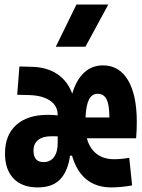

<svg xmlns="http://www.w3.org/2000/svg" viewBox="-20 -815 626 845"><path d="M146 9.8Q77.1 9.8 39.6 -29.3Q2 -68.4 2 -139.6Q2 -220.7 51.5 -265.1Q101.1 -309.6 190.9 -309.6Q213.4 -309.6 233.9 -307.1V-309.1Q233.9 -348.6 201.2 -371.6Q168.5 -394.5 109.9 -396.5L55.7 -397.9L65.4 -522.5L119.6 -521Q187 -519.5 232.4 -488.8Q277.8 -458 297.9 -402.8Q315.4 -462.9 349.9 -495.1Q384.3 -527.3 433.1 -527.3Q504.4 -527.3 543.2 -462.4Q582 -397.5 582 -279.3Q582 -261.2 581.3 -241.9Q580.6 -222.7 579.1 -206.5H362.3Q374 -162.1 404.8 -138.2Q435.5 -114.3 481.9 -114.3Q514.2 -114.3 548.8 -120.6L561.5 1Q540.5 4.9 516.4 7.3Q492.2 9.8 470.2 9.8Q337.9 9.8 296.9 -129.9H288.1Q279.3 -63 245.6 -26.6Q211.9 9.8 146 9.8ZM233.9 -185.5V-214.8Q227.1 -215.3 220 -215.3Q212.9 -215.3 205.1 -215.3Q168 -215.3 147.7 -198.7Q127.4 -182.1 127.4 -152.8Q127.4 -101.6 171.4 -101.6Q201.2 -101.6 217.5 -123.5Q233.9 -145.5 233.9 -185.5ZM356.4 -297.9H461.4Q461.4 -353 449.2 -377.7Q437 -402.3 409.7 -402.3Q384.8 -402.3 371.8 -377.4Q358.9 -352.5 356.4 -297.9ZM225.6 -609.4 316.4 -794.9H456.5L356 -609.4Z"/></svg>

Font: Cascadia Mono
Style: Bold
Weight: 700
Monospace: yes
Designer: Aaron Bell
Foundry: Saja Typeworks
Version: Version 2404.023; ttfautohint (v1.8.4)